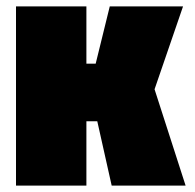

<svg xmlns="http://www.w3.org/2000/svg" viewBox="-20 -580 610 600"><path d="M30 0V-560H250V-381H279L323 -560H552L463 -301L560 0H329L284 -201H250V0Z"/></svg>

Font: Tektur Condensed Black
Style: Regular
Weight: 900
Width: 3
Designer: Adam Jagosz
Foundry: Adam Jagosz
Version: Version 1.005;gftools[0.9.30]